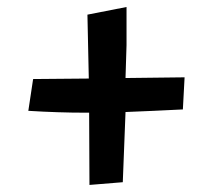

<svg xmlns="http://www.w3.org/2000/svg" viewBox="-20 -519 604 549"><path d="M74.7 -293 233.9 -294.4 230 -477.1 341.8 -499V-390.1L338.9 -295.9L507.8 -297.9L502.9 -206.1Q458.5 -204.1 419.4 -202.1Q380.4 -200.2 338.9 -198.7V-198.2L331.1 2L235.8 9.8L234.9 -196.8H223.6Q147 -196.8 61 -202.1Z"/></svg>

Font: Passero One
Style: Regular
Weight: 400
Designer: Viktoriya Grabowska
Foundry: Viktoriya Grabowska
Version: Version 1.003